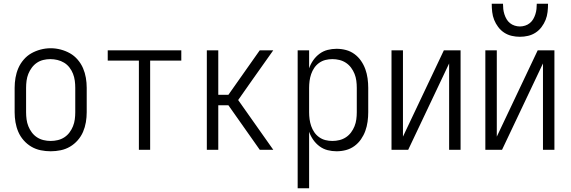

<svg xmlns="http://www.w3.org/2000/svg" viewBox="-20 -798 3040 1023"><path d="M250 8Q223 8 196.5 2.5Q170 -3 147 -16.5Q124 -30 106 -50.5Q88 -71 77.5 -95.5Q67 -120 62.5 -146.5Q58 -173 58 -200V-330Q58 -357 62.5 -383.5Q67 -410 77.5 -434.5Q88 -459 106 -480Q124 -501 147 -514Q170 -527 196.5 -534Q223 -541 250 -541Q277 -541 303.5 -534Q330 -527 353 -514Q376 -501 394 -480Q412 -459 422.5 -434.5Q433 -410 437.5 -383.5Q442 -357 442 -330V-200Q442 -173 437.5 -146.5Q433 -120 422.5 -95.5Q412 -71 394 -50.5Q376 -30 353 -16.5Q330 -3 303.5 2.5Q277 8 250 8ZM250 -47Q269 -47 288 -51.5Q307 -56 323 -66.5Q339 -77 350.5 -92.5Q362 -108 369 -125.5Q376 -143 378.5 -162Q381 -181 381 -200V-330Q381 -349 378.5 -368Q376 -387 369 -405Q362 -423 350 -438.5Q338 -454 321.5 -464Q305 -474 286 -478.5Q267 -483 248 -483Q229 -483 210.5 -478.5Q192 -474 176.5 -463.5Q161 -453 149.5 -437.5Q138 -422 131 -404.5Q124 -387 121.5 -368Q119 -349 119 -330V-200Q119 -181 121.5 -162Q124 -143 131 -125.5Q138 -108 149.5 -92.5Q161 -77 177 -66.5Q193 -56 212 -51.5Q231 -47 250 -47Z M720 0V-475H554V-530H946V-475H780V0Z M1082 0V-530H1143V-293H1197L1364 -530H1436L1322 -369L1249 -265L1436 0H1364L1197 -237H1143V0Z M1566 205V-530H1627V-434Q1635 -457 1649 -477Q1663 -497 1682.5 -511.5Q1702 -526 1725.5 -532Q1749 -538 1773 -538Q1799 -538 1823.5 -531.5Q1848 -525 1868.5 -510Q1889 -495 1903.5 -474Q1918 -453 1926.5 -429.5Q1935 -406 1938.5 -380.5Q1942 -355 1942 -330V-200Q1942 -175 1938.5 -149.5Q1935 -124 1926.5 -100.5Q1918 -77 1903.5 -56Q1889 -35 1868.5 -20Q1848 -5 1823.5 1.5Q1799 8 1773 8Q1749 8 1725.5 2Q1702 -4 1682.5 -18.5Q1663 -33 1649 -53Q1635 -73 1627 -96V205ZM1751 -47Q1770 -47 1788.5 -51.5Q1807 -56 1823 -66.5Q1839 -77 1850.5 -92.5Q1862 -108 1869 -125.5Q1876 -143 1878.5 -162Q1881 -181 1881 -200V-330Q1881 -349 1878.5 -368Q1876 -387 1869 -404.5Q1862 -422 1850.5 -437.5Q1839 -453 1823 -463.5Q1807 -474 1788.5 -478.5Q1770 -483 1751 -483Q1732 -483 1714 -478.5Q1696 -474 1680.5 -463Q1665 -452 1654.5 -436.5Q1644 -421 1638 -403.5Q1632 -386 1629.5 -367.5Q1627 -349 1627 -330V-200Q1627 -181 1629.5 -162.5Q1632 -144 1638 -126.5Q1644 -109 1654.5 -93.5Q1665 -78 1680.5 -67Q1696 -56 1714 -51.5Q1732 -47 1751 -47Z M2066 0V-530H2127V-70L2345 -530H2434V0H2373V-460L2155 0Z M2566 0V-530H2627V-70L2845 -530H2934V0H2873V-460L2655 0ZM2750 -602Q2728 -602 2706.5 -607Q2685 -612 2666.5 -624Q2648 -636 2634.5 -654Q2621 -672 2613 -692Q2605 -712 2602.5 -734Q2600 -756 2600 -778H2660Q2660 -764 2661.5 -750Q2663 -736 2667.5 -722Q2672 -708 2679 -696Q2686 -684 2697 -675Q2708 -666 2722 -661.5Q2736 -657 2750 -657Q2764 -657 2778 -661.5Q2792 -666 2803 -675Q2814 -684 2821 -696Q2828 -708 2832.5 -722Q2837 -736 2838.5 -750Q2840 -764 2840 -778H2900Q2900 -756 2897.5 -734Q2895 -712 2887 -692Q2879 -672 2865.5 -654Q2852 -636 2833.5 -624Q2815 -612 2793.5 -607Q2772 -602 2750 -602Z"/></svg>

Font: Iosevka Term Light
Style: Regular
Weight: 300
Monospace: yes
Designer: Belleve Invis
Foundry: Belleve Invis
Version: Version 9.0.1; ttfautohint (v1.8.3)